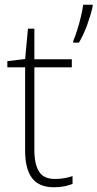

<svg xmlns="http://www.w3.org/2000/svg" viewBox="-20 -780 411 810"><path d="M212 -25Q234 -25 252.5 -28.5Q271 -32 286 -37V-4Q270 2 251.5 6Q233 10 208 10Q144 10 115 -29Q86 -68 86 -143V-496H11V-522L86 -531L98 -659H125V-530H283V-496H125V-146Q125 -88 144.5 -56.5Q164 -25 212 -25ZM371 -760V-753Q363 -717 348 -675.5Q333 -634 313 -600H289V-607Q296 -623 305 -651Q314 -679 321 -708.5Q328 -738 331 -760Z"/></svg>

Font: Noto Sans Disp ExtLt
Style: Regular
Weight: 200
Designer: Monotype Design Team
Foundry: Monotype Imaging Inc.
Version: Version 2.000;GOOG;noto-source:20170915:90ef993387c0